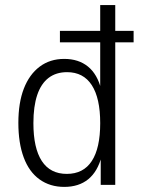

<svg xmlns="http://www.w3.org/2000/svg" viewBox="-20 -725 552 753"><path d="M232 8Q176 8 135 -21.5Q94 -51 73 -107.5Q52 -164 52 -243Q52 -322 73.5 -377.5Q95 -433 135.5 -463.5Q176 -494 232 -494Q288 -494 325 -464Q362 -434 377 -374H373V-559H215V-604H373V-705H432V-604H504V-559H432V0H375V-113H379Q363 -52 326 -22Q289 8 232 8ZM242 -43Q307 -43 340 -93.5Q373 -144 373 -242Q373 -340 340 -391Q307 -442 243 -442Q200 -442 170.5 -419.5Q141 -397 126 -352.5Q111 -308 111 -242Q111 -144 144 -93.5Q177 -43 242 -43Z"/></svg>

Font: Nunito Sans 10pt Condensed Light
Style: Regular
Weight: 300
Width: 3
Designer: Vernon Adams
Foundry: Vernon Adams
Version: Version 3.101;gftools[0.9.27]